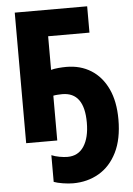

<svg xmlns="http://www.w3.org/2000/svg" viewBox="-62 -760 724 1046"><g transform="rotate(-5 300.0 -237.0)"><path d="M295 240Q270 240 239 235Q208 230 190 223V77Q209 85 233.5 89.5Q258 94 277 94Q336 94 367 46.5Q398 -1 398 -83Q398 -249 278 -249Q267 -249 252.5 -248Q238 -247 229 -245V0H59V-714H455V-570H229V-386Q246 -391 270 -393Q294 -395 313 -395Q390 -395 448 -358.5Q506 -322 538.5 -253Q571 -184 571 -85Q571 22 535 94.5Q499 167 436.5 203.5Q374 240 295 240Z"/></g></svg>

Font: Noto Sans Mono Black
Style: Regular
Weight: 900
Designer: Monotype Design Team
Foundry: Monotype Imaging Inc.
Version: Version 2.014